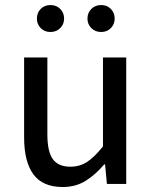

<svg xmlns="http://www.w3.org/2000/svg" viewBox="-20 -730 603 762"><path d="M229 12.2Q149.4 12.2 112.5 -38.1Q75.7 -88.4 75.7 -184.6V-502H168V-196.3Q168 -128.4 189.7 -98.4Q211.4 -68.4 259.3 -68.4Q296.4 -68.4 325.4 -87.2Q354.5 -106 388.7 -148.9V-502H481V0H404.3L397 -77.6H393.6Q359.4 -37.1 320.1 -12.5Q280.8 12.2 229 12.2ZM180.2 -603Q156.7 -603 141.6 -618.4Q126.5 -633.8 126.5 -656.2Q126.5 -679.2 141.6 -694.6Q156.7 -710 180.2 -710Q203.6 -710 219 -694.6Q234.4 -679.2 234.4 -656.2Q234.4 -633.8 219 -618.4Q203.6 -603 180.2 -603ZM381.3 -603Q357.9 -603 342.5 -618.4Q327.1 -633.8 327.1 -656.2Q327.1 -679.2 342.5 -694.6Q357.9 -710 381.3 -710Q404.8 -710 419.9 -694.6Q435.1 -679.2 435.1 -656.2Q435.1 -633.8 419.9 -618.4Q404.8 -603 381.3 -603Z"/></svg>

Font: Akatab Medium
Style: Regular
Weight: 500
Designer: SIL Global
Foundry: SIL Global
Version: Version 4.100